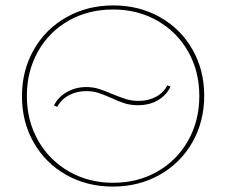

<svg xmlns="http://www.w3.org/2000/svg" viewBox="-20 -683 834 708"><path d="M61 -328Q61 -423 104.5 -499.5Q148 -576 225 -619.5Q302 -663 398 -663Q493 -663 569.5 -620Q646 -577 689.5 -501Q733 -425 733 -330Q733 -235 689.5 -158.5Q646 -82 569 -38.5Q492 5 396 5Q301 5 224.5 -38Q148 -81 104.5 -157Q61 -233 61 -328ZM715 -329Q715 -420 674 -492.5Q633 -565 560.5 -606.5Q488 -648 397 -648Q306 -648 233.5 -607Q161 -566 120 -493Q79 -420 79 -329Q79 -238 120.5 -165Q162 -92 234.5 -50.5Q307 -9 397 -9Q488 -9 560.5 -50.5Q633 -92 674 -165Q715 -238 715 -329ZM179 -294Q194 -325 226.5 -343.5Q259 -362 298 -362Q322 -362 343.5 -355.5Q365 -349 392 -337Q424 -324 445 -317.5Q466 -311 491 -311Q527 -311 555 -326Q583 -341 597 -368L609 -364Q594 -332 562.5 -313.5Q531 -295 489 -295Q462 -295 439.5 -302Q417 -309 390 -322Q360 -335 341 -341Q322 -347 298 -347Q264 -347 235.5 -332.5Q207 -318 191 -289Z"/></svg>

Font: Ysabeau Infant Thin
Style: Regular
Weight: 200
Designer: Christian Thalmann (Catharsis Fonts)
Version: Version 0.003